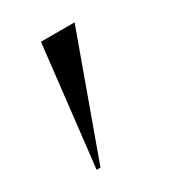

<svg xmlns="http://www.w3.org/2000/svg" viewBox="-80 -748 309 346"><g transform="rotate(-30 74.5 -575.0)"><path d="M33 -450 123.5 -700H53.5L25 -450Z"/></g></svg>

Font: Picaflor 48 pt
Style: Regular
Weight: 400
Designer: Ariel Martín Pérez
Foundry: Tunera Type Foundry
Version: Version 1.000;hotconv 1.0.109;makeotfexe 2.5.65596